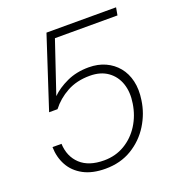

<svg xmlns="http://www.w3.org/2000/svg" viewBox="-129 -806 853 923"><g transform="rotate(-20 297.0 -344.0)"><path d="M255 12Q188 12 142.5 -12.5Q97 -37 74 -79Q51 -121 50 -173H96Q99 -107 141.5 -67.5Q184 -28 262 -28Q321 -28 368 -56Q415 -84 445 -131.5Q475 -179 484 -238Q493 -294 478 -338Q463 -382 426.5 -408Q390 -434 335 -434Q268 -434 218 -406.5Q168 -379 135 -336H92L211 -700H567L560 -661H240L151 -397Q182 -428 231.5 -451Q281 -474 344 -474Q391 -474 428.5 -457Q466 -440 491.5 -409Q517 -378 527 -335Q537 -292 529 -239Q520 -174 484.5 -116.5Q449 -59 390.5 -23.5Q332 12 255 12Z"/></g></svg>

Font: DM Sans 11pt ExtraLight
Style: Italic
Weight: 250
Italic angle: -10°
Version: Version 4.004;gftools[0.9.30]